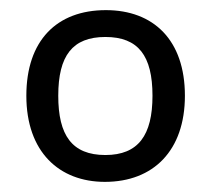

<svg xmlns="http://www.w3.org/2000/svg" viewBox="-20 -742 416 379"><path d="M345 -553C345 -663 283 -722 189 -722C92 -722 32 -662 32 -553C32 -442 97 -383 187 -383C283 -383 345 -445 345 -553ZM95 -553C95 -632 123 -669 188 -669C253 -669 281 -632 281 -553C281 -475 253 -436 188 -436C122 -436 95 -475 95 -553Z"/></svg>

Font: Noto Sans EgyptHiero
Style: Regular
Weight: 400
Designer: Monotype Design Team
Foundry: Monotype Imaging Inc.
Version: Version 2.002